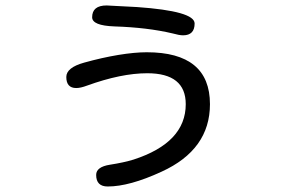

<svg xmlns="http://www.w3.org/2000/svg" viewBox="-20 -593 1040 697"><path d="M512.7 -403.3Q742.2 -403.3 742.2 -214.8Q742.2 -49.8 566.4 30.3Q450.2 84 371.1 84Q329.1 84 329.1 42Q329.1 12.7 379.4 4.9Q429.7 -2.9 464.8 -13.7Q654.3 -75.2 654.3 -214.8Q654.3 -327.1 514.6 -327.1Q419.9 -327.1 295.9 -282.2Q272.5 -273.4 256.8 -273.4Q220.7 -273.4 220.7 -313.5Q220.7 -347.7 285.6 -365.7Q350.6 -383.8 409.7 -393.6Q468.8 -403.3 512.7 -403.3ZM367.2 -573.2 383.8 -572.3 477.5 -567.4Q686.5 -552.7 686.5 -507.8Q686.5 -464.8 644.5 -464.8Q630.9 -464.8 606.4 -471.7Q515.6 -493.2 395.5 -497.1Q314.5 -500 314.5 -530.3Q314.5 -573.2 367.2 -573.2Z"/></svg>

Font: YuPearl-Regular
Style: Regular
Weight: 400
Designer: Max Yao
Foundry: Max-Everyday
Version: Version 1.011; ttfautohint (v1.8.3)